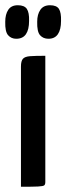

<svg xmlns="http://www.w3.org/2000/svg" viewBox="-38 -713 253 733"><path d="M42 0V-459Q42 -480 49.5 -488.5Q57 -497 77 -498.5Q97 -500 135 -500V-18Q135 -9 131 -5.5Q127 -2 107.5 -1Q88 0 42 0ZM24 -565Q5 -565 -7 -578.5Q-19 -592 -18 -630Q-18 -658 -6.5 -675.5Q5 -693 30 -693Q55 -693 64.5 -679Q74 -665 73 -633Q73 -600 61 -582.5Q49 -565 24 -565ZM147 -565Q127 -565 115 -578.5Q103 -592 104 -630Q104 -658 116 -675.5Q128 -693 153 -693Q178 -693 187 -679Q196 -665 195 -633Q195 -600 183 -582.5Q171 -565 147 -565Z"/></svg>

Font: Yanone Kaffeesatz Medium
Style: Regular
Weight: 500
Designer: Yanone (Cyrillic: Daniel Pouzeot, Huerta Tipografica, and Cyreal)
Foundry: Yanone
Version: Version 2.003